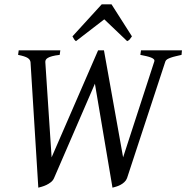

<svg xmlns="http://www.w3.org/2000/svg" viewBox="-20 -846 855 881"><path d="M813 -594.2Q798.8 -590.8 786.1 -587.9Q773.4 -585 763.7 -581.5Q753.9 -578.1 747.3 -574Q740.7 -569.8 738.8 -564L563 -28.8Q559.1 -18.1 550.5 -10.3Q542 -2.4 532 2.7Q522 7.8 512 10.7Q502 13.7 496.1 15.1L415.5 -461.9L228 -28.8Q223.1 -17.6 213.4 -10Q203.6 -2.4 192.9 2.7Q182.1 7.8 171.9 10.7Q161.6 13.7 155.8 15.1L120.1 -560.1Q119.1 -572.3 106.9 -580.1Q94.7 -587.9 63 -594.2L65.9 -615.2H256.8L253.9 -594.2Q232.4 -591.8 219.2 -588.1Q206.1 -584.5 199 -580.1Q191.9 -575.7 189.7 -570.6Q187.5 -565.4 188 -560.1L216.8 -124L430.2 -615.2H457L544.9 -124L688 -564Q689.9 -569.8 685.8 -574.2Q681.6 -578.6 672.9 -582Q664.1 -585.4 651.6 -588.4Q639.2 -591.3 624 -594.2L627 -615.2H814.9ZM585.4 -679.2Q578.6 -669.4 575 -665Q571.3 -660.6 563.5 -657.2L458.5 -757.3L328.6 -657.2Q324.2 -660.2 320.8 -664.8Q317.4 -669.4 312.5 -679.2L446.8 -826.2H491.7Z"/></svg>

Font: Gentium Plus Am
Style: Italic
Weight: 400
Italic angle: -8°
Designer: J. Victor Gaultney, Annie Olsen, Iska Routamaa, Becca Hirsbrunner
Foundry: SIL International
Version: Version 5.000